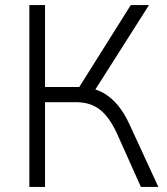

<svg xmlns="http://www.w3.org/2000/svg" viewBox="-20 -739 661 759"><path d="M96 0V-719H158V-395H305L282 -377L497 -719H569L346 -368L324 -392Q361 -388 391.5 -370Q422 -352 447 -321.5Q472 -291 492 -247L606 0H537L442 -212Q412 -277 374.5 -306Q337 -335 281 -335H158V0Z"/></svg>

Font: Nunitoga
Style: Light
Weight: 300
Designer: Vernon Adams
Foundry: Vernon Adams
Version: Version 1.0